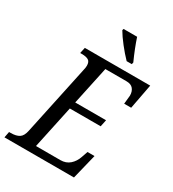

<svg xmlns="http://www.w3.org/2000/svg" viewBox="-238 -1048 1048 1165"><g transform="rotate(30 285.5 -465.5)"><path d="M-11 -42H1Q38 -42 59.5 -55.5Q81 -69 89 -109L192 -593Q197 -612 197 -626Q197 -654 181 -663.5Q165 -673 135 -673H123L132 -714H590L557 -540H508Q514 -594 514 -600Q514 -629 499 -647Q484 -665 452 -665H304L247 -398H463L453 -350H237L173 -50H344Q383 -50 409 -73Q435 -96 447 -132L462 -175H511L468 0H-19ZM275 -921 278 -931H373Q395 -864 431 -784L428 -771H392Q360 -804 327 -846Q294 -888 275 -921Z"/></g></svg>

Font: Noto Serif Narrow
Style: Italic
Weight: 400
Width: 4
Italic angle: -12°
Designer: Monotype Design Team
Foundry: Monotype Imaging Inc.
Version: Version 1.001